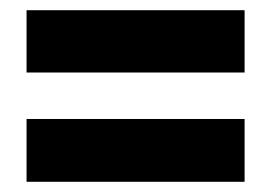

<svg xmlns="http://www.w3.org/2000/svg" viewBox="-20 -540 531 376"><path d="M32 -398H459V-520H32ZM32 -184H459V-307H32Z"/></svg>

Font: Noto Sans Bengali ExtraCondensed ExtraBold
Style: Regular
Weight: 800
Width: 2
Designer: Joana Ranito - Universal Thirst; Jelle Bosma - Monotype Design Team
Foundry: Universal Thirst ehf.
Version: Version 3.000